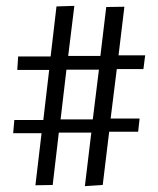

<svg xmlns="http://www.w3.org/2000/svg" viewBox="-20 -646 540 656"><path d="M270 -10 292 -193H181L160 -14L101 -13L122 -191H25L29 -236H128L148 -407H39L42 -453H153L173 -624L234 -626L213 -455H323L343 -622L405 -623L385 -457H476L470 -410H379L358 -241H457L452 -196H353L331 -14ZM187 -238H297L318 -408H207Z"/></svg>

Font: Ligconsolata
Style: Regular
Weight: 400
Monospace: yes
Designer: Raph Levien, Cyreal, Brenton Simpson
Foundry: Raph Levien, Cyreal, Google
Version: Version 3.001; ttfautohint (v1.8.2.53-6de2)